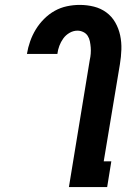

<svg xmlns="http://www.w3.org/2000/svg" viewBox="-20 -763 540 783"><path d="M261 0 346 -518Q349 -531 350 -544Q351 -557 350 -569.5Q349 -582 346.5 -594.5Q344 -607 337.5 -617Q331 -627 319.5 -632.5Q308 -638 296 -638Q279 -638 263.5 -629Q248 -620 238 -606Q228 -592 222 -576Q216 -560 214 -543H90V-544Q94 -569 103 -594.5Q112 -620 126 -643Q140 -666 160 -686Q180 -706 203.5 -719Q227 -732 253 -737.5Q279 -743 305 -743Q335 -743 363 -736Q391 -729 413.5 -712.5Q436 -696 450 -671.5Q464 -647 470 -619Q476 -591 475 -561Q474 -531 469 -501L403 -105H434L417 0Z"/></svg>

Font: Iosevka Extrabold Oblique
Style: Regular
Weight: 800
Italic angle: -9°
Monospace: yes
Designer: Belleve Invis
Foundry: Belleve Invis
Version: Version 32.5.0; ttfautohint (v1.8.4)